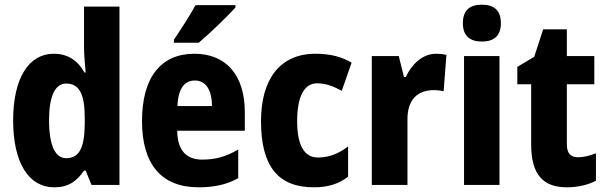

<svg xmlns="http://www.w3.org/2000/svg" viewBox="-20 -788 2582 818"><path d="M211 10C271 10 306 -15 338 -61H345L370 0H489V-760H338V-584C338 -553 342 -517 345 -479H340C311 -531 268 -559 209 -559C103 -559 36 -456 36 -275C36 -95 102 10 211 10ZM262 -114C216 -114 189 -167 189 -276C189 -379 215 -432 262 -432C319 -432 341 -385 341 -286V-259C340 -159 318 -114 262 -114Z M983 -756V-766H813C789 -722 754 -668 721 -619V-606H827C876 -648 951 -720 983 -756ZM808 -559C666 -559 585 -459 585 -272C585 -89 667 10 826 10C894 10 947 -2 995 -29V-151C942 -120 897 -108 842 -108C772 -108 736 -149 735 -231H1023V-310C1023 -467 944 -559 808 -559ZM810 -445C857 -445 883 -405 883 -336H736C739 -415 769 -445 810 -445Z M1317 10C1377 10 1422 -4 1463 -35V-164C1422 -133 1382 -117 1334 -117C1277 -117 1246 -168 1246 -272C1246 -377 1276 -433 1331 -433C1366 -433 1398 -422 1436 -401L1478 -521C1437 -545 1390 -559 1324 -559C1170 -559 1092 -447 1092 -272C1092 -78 1166 10 1317 10Z M1838 -559C1778 -559 1732 -511 1709 -460H1701L1679 -549H1564V0H1716V-278C1715 -363 1759 -404 1828 -404C1843 -404 1860 -402 1870 -399L1882 -554C1866 -558 1851 -559 1838 -559Z M2033 -768C1981 -768 1952 -744 1952 -689C1952 -635 1982 -611 2033 -611C2084 -611 2114 -635 2114 -689C2114 -743 2086 -768 2033 -768ZM2108 -549H1957V0H2108Z M2442 -118C2410 -118 2395 -136 2395 -174V-429H2512V-549H2395V-663H2294L2256 -546L2184 -503V-429H2243V-173C2243 -44 2294 10 2395 10C2444 10 2486 -1 2519 -18V-135C2491 -124 2466 -118 2442 -118Z"/></svg>

Font: Noto Sans Gurmukhi Condensed ExtraBold
Style: Regular
Weight: 800
Width: 3
Designer: Jelle Bosma - Monotype Design Team
Foundry: Monotype Imaging Inc.
Version: Version 2.004